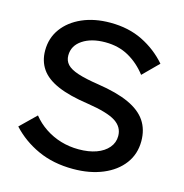

<svg xmlns="http://www.w3.org/2000/svg" viewBox="-109 -832 911 950"><g transform="rotate(15 346.0 -357.5)"><path d="M33 -117 113 -195Q140 -161 177.5 -136Q215 -111 258.5 -98Q302 -85 350 -85Q402 -85 440.5 -99Q479 -113 501 -139Q523 -165 523 -199Q523 -245 481.5 -272Q440 -299 336 -315Q239 -329 179 -355Q119 -381 91.5 -421Q64 -461 64 -515Q64 -579 99.5 -627.5Q135 -676 197.5 -703.5Q260 -731 341 -731Q435 -731 507.5 -695Q580 -659 632 -599L554 -521Q515 -572 462.5 -601.5Q410 -631 342 -631Q271 -631 226 -601Q181 -571 181 -521Q181 -494 198 -475.5Q215 -457 254.5 -444Q294 -431 360 -421Q459 -406 520.5 -378Q582 -350 611 -307Q640 -264 640 -204Q640 -138 603 -88.5Q566 -39 500 -11.5Q434 16 348 16Q247 16 168 -20Q89 -56 33 -117Z"/></g></svg>

Font: Wix Madefor Display SemiBold
Style: Regular
Weight: 600
Designer: Dalton Maag Ltd
Foundry: Dalton Maag Ltd
Version: Version 3.100